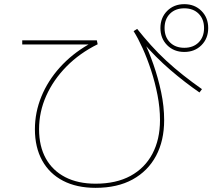

<svg xmlns="http://www.w3.org/2000/svg" viewBox="-20 -862 1040 924"><path d="M440 42Q349 42 283.5 8Q218 -26 183 -89.5Q148 -153 148 -240Q148 -321 179 -397Q210 -473 268 -537.5Q326 -602 406 -648H87V-668H446L450 -649Q363 -606 300 -542Q237 -478 202.5 -401Q168 -324 168 -240Q168 -158 200.5 -99.5Q233 -41 294 -9.5Q355 22 440 22Q539 22 608 -15.5Q677 -53 713.5 -122Q750 -191 750 -284Q750 -343 738 -404.5Q726 -466 707 -524Q688 -582 666 -630.5Q644 -679 623 -712L640 -723Q672 -683 706.5 -644.5Q741 -606 780 -570Q819 -534 862 -500Q905 -466 952 -433L940 -417Q870 -465 799 -526Q728 -587 662 -664L670 -669Q696 -616 718.5 -551.5Q741 -487 755.5 -418.5Q770 -350 770 -284Q770 -185 731 -112Q692 -39 618.5 1.5Q545 42 440 42ZM867 -612Q817 -612 784.5 -644.5Q752 -677 752 -727Q752 -777 784.5 -809.5Q817 -842 867 -842Q917 -842 949.5 -809.5Q982 -777 982 -727Q982 -677 949.5 -644.5Q917 -612 867 -612ZM867 -632Q910 -632 936 -658Q962 -684 962 -727Q962 -770 936 -796Q910 -822 867 -822Q824 -822 798 -796Q772 -770 772 -727Q772 -684 798 -658Q824 -632 867 -632Z"/></svg>

Font: Murecho Thin
Style: Regular
Weight: 100
Designer: Neil Summerour
Foundry: Positype
Version: Version 1.010